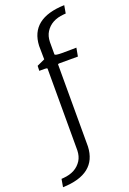

<svg xmlns="http://www.w3.org/2000/svg" viewBox="-224 -793 707 1054"><g transform="rotate(-20 129.5 -266.5)"><path d="M-49 202 -41 156 -28 155Q45 149 78 97Q93 73 94 39V-438Q94 -443 81 -443H47L48 -472Q89 -491 94 -493V-494L93 -572Q100 -729 299 -735L291 -689L278 -688Q205 -682 172 -630Q157 -606 156 -572V-500Q156 -492 198.5 -492Q241 -492 259 -492.5Q277 -493 282 -493L273 -444H164Q156 -444 156 -440V39Q149 196 -49 202Z"/></g></svg>

Font: Gafata
Style: Regular
Weight: 400
Designer: Lautaro Hourcade
Foundry: Lautaro Hourcade
Version: Version 4.002; ttfautohint (v0.94.20-1c74) -l 7 -r 28 -G 0 -